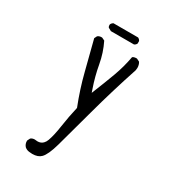

<svg xmlns="http://www.w3.org/2000/svg" viewBox="-193 -900 885 993"><g transform="rotate(30 250.0 -403.5)"><path d="M160.2 -5.9Q194.3 -5.9 211.9 -23.9Q233.9 -45.9 253.4 -115.2Q274.4 -190.4 315.9 -343.8Q357.4 -497.1 407.7 -648.4Q409.2 -655.8 409.2 -663.1Q409.2 -681.2 400.4 -695.3L383.8 -703.6Q381.8 -704.1 377.9 -704.1Q374 -704.1 368.2 -702.6Q362.3 -701.2 357.4 -697.3Q345.7 -633.3 323.7 -573.7Q301.8 -514.2 269 -433.1L262.7 -451.7Q240.7 -514.6 229 -580.1Q217.8 -643.1 189.9 -699.7L173.8 -707.5Q171.9 -708 169.9 -708Q155.8 -708 146.5 -700.2L138.7 -684.6Q161.6 -597.2 183.8 -508.3Q206.1 -419.4 242.2 -327.6Q228 -267.1 219.2 -206.3Q210.4 -145.5 197.3 -110.4Q192.4 -97.2 184.1 -88.9Q171.4 -75.7 150.9 -75.7Q145.5 -75.7 139.6 -76.7Q137.2 -77.1 135 -77.1Q132.8 -77.1 130.1 -76.9Q127.4 -76.7 123.5 -75.7Q116.7 -73.7 111.3 -69.3L103 -52.7Q103 -51.3 103 -49.3Q103 -32.2 114.7 -19Q126.5 -8.8 141.6 -7.3Q151.4 -5.9 160.2 -5.9ZM347.2 -787.6Q342.8 -796.9 333.5 -801.3H187Q177.7 -796.9 173.3 -787.1Q172.9 -785.2 172.9 -783.2Q172.9 -774.9 176.8 -769.5L195.3 -759.3H333.5Q342.8 -763.7 347.2 -772.9Z"/></g></svg>

Font: Bakudai
Style: ExtraLight
Weight: 200
Version: Version 1.48